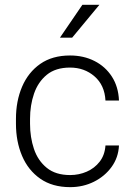

<svg xmlns="http://www.w3.org/2000/svg" viewBox="-20 -769 556 799"><path d="M272 -40.5Q308.6 -40.5 341.1 -54.7Q373.5 -68.8 394.8 -96.2Q416 -123.5 418.9 -163.6H475.1Q472.7 -113.3 444.3 -74.2Q416 -35.2 370.8 -12.7Q325.7 9.8 272 9.8Q197.8 9.8 147.5 -25.4Q97.2 -60.5 71.8 -120.4Q46.4 -180.2 46.4 -253.9V-274.4Q46.4 -348.6 72 -408.4Q97.7 -468.3 147.7 -503.2Q197.8 -538.1 271.5 -538.1Q328.1 -538.1 373.3 -515.1Q418.5 -492.2 445.6 -450.2Q472.7 -408.2 475.1 -350.6H418.9Q415.5 -414.6 373.3 -451.2Q331.1 -487.8 271.5 -487.8Q211.4 -487.8 174.8 -457.8Q138.2 -427.7 121.6 -379.2Q105 -330.6 105 -274.4V-253.9Q105 -197.8 121.3 -149.2Q137.7 -100.6 174.6 -70.6Q211.4 -40.5 272 -40.5ZM229.5 -612.3 322.8 -749H393.6L280.3 -612.3Z"/></svg>

Font: Vazirmatn UI ExtraLight
Style: Regular
Weight: 200
Designer: Saber Rastikerdar
Foundry: Saber Rastikerdar
Version: Version 33.003